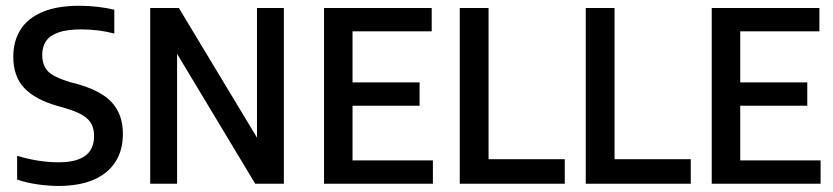

<svg xmlns="http://www.w3.org/2000/svg" viewBox="-20 -622 2821 650"><path d="M178 7.5Q144 7.5 106.2 2Q68.5 -3.5 38 -14V-94.5Q61 -87.5 85 -82.5Q109 -77.5 132.5 -75Q156 -72.5 178 -72.5Q220 -72.5 246.5 -82.8Q273 -93 285.8 -112.8Q298.5 -132.5 298.5 -161Q298.5 -184.5 290 -201.5Q281.5 -218.5 260.5 -231.5Q239.5 -244.5 202 -255.5L172.5 -264Q99 -285 62 -324.2Q25 -363.5 25 -430Q25 -482.5 49.2 -521.2Q73.5 -560 123.2 -581.2Q173 -602.5 249 -602.5Q279 -602.5 311 -598.8Q343 -595 367 -589V-508.5Q340.5 -515.5 312 -519Q283.5 -522.5 255.5 -522.5Q207 -522.5 178 -512.2Q149 -502 136 -483Q123 -464 123 -437Q123 -401 142 -381Q161 -361 217 -344L247 -336Q297 -321.5 330 -299.5Q363 -277.5 379.5 -245Q396 -212.5 396 -168Q396 -113.5 370.8 -74Q345.5 -34.5 297 -13.5Q248.5 7.5 178 7.5Z M488.5 0V-595H585.5L869 -124.5H850V-595H941V0H844L561 -470.5H579.5V0Z M1077 0V-595H1441.5V-516H1173.5V-79H1445.5V0ZM1148.5 -264V-343H1400.5V-264Z M1536.5 0V-595H1634V-83H1892V0Z M1963 0V-595H2060.5V-83H2318.5V0Z M2389.5 0V-595H2754V-516H2486V-79H2758V0ZM2461 -264V-343H2713V-264Z"/></svg>

Font: Encode Sans SC Condensed Medium
Style: Regular
Weight: 500
Width: 3
Designer: Multiple Designers
Foundry: Impallari Type
Version: Version 3.002